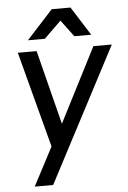

<svg xmlns="http://www.w3.org/2000/svg" viewBox="-60 -754 664 997"><g transform="rotate(-5 271.5 -255.0)"><path d="M185 0 53 -500H151L249 -113L447 -500H543L176 200H80ZM288 -647 199 -560H111L248 -710H346L441 -560H353Z"/></g></svg>

Font: Retni Sans Medium
Style: Italic
Weight: 500
Italic angle: -8°
Designer: Vitaly Kuzmin
Foundry: ParaType Ltd.
Version: Version 1.00;June 10, 2019;FontCreator 11.5.0.2425 64-bit; t